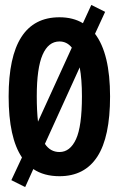

<svg xmlns="http://www.w3.org/2000/svg" viewBox="-20 -702 478 778"><path d="M82 56 26 28 69 -64Q15 -144 15 -311Q15 -632 221 -632Q276 -632 316 -608L350 -682L406 -654L365 -565Q426 -485 426 -311Q426 -147 374.5 -67.5Q323 12 221 12Q158 12 115 -17ZM129 -312Q129 -252 134 -209L271 -509Q251 -534 221 -534Q176 -534 152.5 -480Q129 -426 129 -312ZM221 -86Q264 -86 288 -138Q312 -190 312 -312Q312 -381 303 -429L162 -119Q184 -86 221 -86Z"/></svg>

Font: Inconsolata SemiCondensed ExtraBold
Style: Regular
Weight: 800
Width: 4
Monospace: yes
Designer: Raph Levien, Cyreal, Brenton Simpson
Foundry: Raph Levien, Cyreal, Google
Version: Version 3.100; ttfautohint (v1.8.4.7-5d5b)